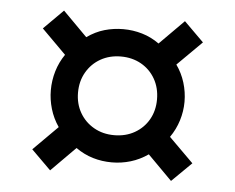

<svg xmlns="http://www.w3.org/2000/svg" viewBox="-42 -609 732 598"><g transform="rotate(5 324.0 -310.0)"><path d="M135 -61 74 -121.5 150 -197.5Q132.5 -223 124 -252Q115.5 -281 115.5 -310Q115.5 -340.5 124.2 -369.8Q133 -399 150 -423.5L74 -499.5L135 -560.5L211 -484Q237 -502.5 265.5 -510.8Q294 -519 324 -519Q354.5 -519 383.2 -510.5Q412 -502 437 -484L513 -560.5L574.5 -499.5L498 -423.5Q515.5 -399 524.5 -369.8Q533.5 -340.5 533.5 -310Q533.5 -280.5 524.5 -251.5Q515.5 -222.5 498 -197.5L574.5 -121.5L513 -61L437 -137.5Q411 -119.5 382.5 -111Q354 -102.5 324 -102.5Q293 -102.5 264.8 -111Q236.5 -119.5 211 -137.5ZM324 -187.5Q360 -187.5 388 -203.5Q416 -219.5 431.8 -247.2Q447.5 -275 447.5 -310Q447.5 -346 431.5 -374Q415.5 -402 387.5 -417.8Q359.5 -433.5 324 -433.5Q289 -433.5 261 -417.8Q233 -402 216.8 -374Q200.5 -346 200.5 -310Q200.5 -275 216.5 -247.2Q232.5 -219.5 260.5 -203.5Q288.5 -187.5 324 -187.5Z"/></g></svg>

Font: Geologica Roman
Style: Regular
Weight: 400
Designer: Sindre Bremnes, Frode Helland
Foundry: Monokrom Skriftforlag AS
Version: Version 1.010;gftools[0.9.28]